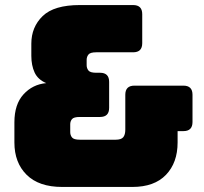

<svg xmlns="http://www.w3.org/2000/svg" viewBox="-20 -740 806 760"><path d="M296 -187H438Q460 -187 468 -197Q476 -207 476 -227V-365Q476 -401 512 -401H706Q742 -401 742 -365V-257Q742 -221 706 -221H683V-176Q683 -96 637 -48Q591 0 504 0H226Q134 0 85.5 -48Q37 -96 37 -176V-256Q37 -327 73 -366.5Q109 -406 163 -411Q130 -425 117 -453Q104 -481 104 -519V-567Q104 -633 149 -676.5Q194 -720 296 -720H507Q543 -720 543 -684V-569Q543 -533 507 -533H361Q337 -533 330 -524Q323 -515 323 -503V-482Q323 -470 330 -461Q337 -452 361 -452H376Q412 -452 412 -416V-313Q412 -277 376 -277H296Q272 -277 265 -268.5Q258 -260 258 -248V-217Q258 -205 265 -196Q272 -187 296 -187Z"/></svg>

Font: Bungee Spice
Style: Regular
Weight: 400
Designer: David Jonathan Ross
Foundry: David Jonathan Ross
Version: Version 2.000